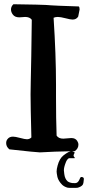

<svg xmlns="http://www.w3.org/2000/svg" viewBox="-20 -748 426 929"><path d="M340.8 13.7Q344.7 17.6 337.9 17.6Q314.5 16.6 311.5 18.6Q302.7 25.4 297.9 39.1Q289.1 61.5 289.1 76.2Q289.1 80.1 291 93.8Q293.9 117.2 306.6 128.9Q315.4 135.7 330.1 137.7Q345.7 139.6 352.5 135.7Q360.4 131.8 367.2 114.3Q370.1 106.4 378.4 108.9Q386.7 111.3 385.7 119.1Q384.8 138.7 379.9 146.5Q373 155.3 356.4 160.2Q353.5 161.1 332 161.1Q310.5 161.1 307.6 160.2Q292 156.2 281.2 146.5Q262.7 127.9 257.8 108.4Q253.9 88.9 253.9 82Q253.9 70.3 258.8 52.7Q267.6 19.5 287.1 3.9Q313.5 -16.6 326.2 -16.6Q332 -16.6 339.8 -11.7Q342.8 -9.8 337.9 -2Q333 5.9 340.8 13.7ZM239.3 -662.1Q251 -482.4 251 -339.8Q251 -339.8 251 -278.3Q251 -172.9 253.9 -91.8Q263.7 -77.1 286.1 -77.1Q293 -77.1 305.7 -78.6Q318.4 -80.1 325.2 -80.1Q344.7 -80.1 353.5 -66.4Q359.4 -57.6 359.4 -47.9Q359.4 -29.3 341.8 -16.6Q283.2 -15.6 245.6 -14.2Q208 -12.7 193.8 -11.7Q179.7 -10.7 172.9 -10.7Q158.2 -10.7 25.4 -25.4Q9.8 -38.1 9.8 -55.7Q9.8 -67.4 16.6 -75.2Q25.4 -86.9 43 -86.9Q53.7 -86.9 77.1 -80.6Q100.6 -74.2 110.4 -74.2Q123 -74.2 131.8 -83Q127.9 -234.4 127.9 -291Q127.9 -317.4 128.9 -356.4Q129.9 -395.5 131.3 -475.1Q132.8 -554.7 133.8 -652.3Q124 -666 101.6 -666Q97.7 -666 87.9 -665Q78.1 -664.1 73.2 -664.1Q51.8 -664.1 42 -677.7Q33.2 -689.5 33.2 -702.1Q33.2 -716.8 44.9 -727.5Q117.2 -726.6 154.3 -725.6Q191.4 -724.6 200.7 -724.1Q210 -723.6 215.8 -723.1Q221.7 -722.7 227.1 -722.2Q232.4 -721.7 266.1 -720.2Q299.8 -718.8 361.3 -716.8Q365.2 -712.9 365.2 -702.1L358.4 -668Q349.6 -653.3 331.1 -653.3Q321.3 -653.3 296.9 -659.7Q272.5 -666 259.8 -666Q248 -666 239.3 -662.1Z"/></svg>

Font: LPEducational
Style: Medium
Weight: 500
Designer: Based on Essays1743, by John Stracke, which says:

Based on the typeface in a 1743 English translation of the essays of 
Version: Version 001.204